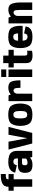

<svg xmlns="http://www.w3.org/2000/svg" viewBox="1970 -2798 836 4817"><g transform="rotate(-90 2388.5 -390.0)"><path d="M112 0H299.5V-465H430V-594.5H299.5V-610Q299.5 -641 324.8 -652Q350 -663 416 -663H430.5V-788.5H405Q261 -788.5 186.5 -745.5Q112 -702.5 112 -611V-594.5H10.5V-465H112Z M670 6Q701 6 728.8 0.5Q756.5 -5 779.2 -14.2Q802 -23.5 818 -34.5Q834 -45.5 841 -58L858.5 0H1011.5V-372Q1011.5 -458.5 980.5 -508.2Q949.5 -558 889 -579.2Q828.5 -600.5 738.5 -600.5Q687.5 -600.5 642 -592Q596.5 -583.5 560 -564Q523.5 -544.5 499 -511Q474.5 -477.5 466 -427L652 -386Q658 -420.5 671 -439.2Q684 -458 701.5 -465.2Q719 -472.5 739 -472.5Q765 -472.5 783.5 -464.2Q802 -456 812 -436Q822 -416 822 -380V-359.5H663Q611 -359.5 572.8 -350.2Q534.5 -341 509.5 -320.2Q484.5 -299.5 472.5 -265Q460.5 -230.5 460.5 -179.5Q460.5 -124.5 473.8 -88.5Q487 -52.5 514 -31.8Q541 -11 579.8 -2.5Q618.5 6 670 6ZM716.5 -117.5Q701.5 -117.5 689.5 -120.5Q677.5 -123.5 668.8 -130.8Q660 -138 655.5 -151.5Q651 -165 651 -187Q651 -209.5 655.5 -223.2Q660 -237 668.5 -243.8Q677 -250.5 689.8 -253.2Q702.5 -256 718.5 -256H819.5V-157Q812 -146.5 796 -137.2Q780 -128 759.2 -122.8Q738.5 -117.5 716.5 -117.5Z M1196 0H1460.5L1613 -595H1416.5L1329.5 -127.5H1328L1241.5 -595H1044.5Z M1919 4.5Q2092.5 4.5 2145.8 -77.8Q2199 -160 2199 -299.5Q2199 -440 2145.8 -520.8Q2092.5 -601.5 1919 -601.5Q1746 -601.5 1692.2 -520.8Q1638.5 -440 1638.5 -299.5Q1638.5 -160 1692.2 -77.8Q1746 4.5 1919 4.5ZM1919 -125Q1877 -125 1851.8 -155Q1826.5 -185 1826.5 -299Q1826.5 -413 1851.8 -442.8Q1877 -472.5 1919 -472.5Q1961 -472.5 1986.2 -442.8Q2011.5 -413 2011.5 -299Q2011.5 -185 1986.2 -155Q1961 -125 1919 -125Z M2593.5 -295.5H2781Q2781 -449 2748.8 -524.2Q2716.5 -599.5 2600.5 -599.5Q2502 -599.5 2437.8 -546.2Q2373.5 -493 2373.5 -401L2445.5 -368Q2445.5 -406.5 2467 -437.8Q2488.5 -469 2526 -469Q2558.5 -469 2576 -439.8Q2593.5 -410.5 2593.5 -295.5ZM2258.5 0H2446V-502L2402 -594.5H2258.5Z M2864.5 0H3053V-595H2864.5ZM2864.5 -778.5V-651.5H3053V-778.5Z M3397 7.5Q3463 7.5 3524 -5.5V-132Q3495 -121 3463 -121Q3434 -121 3417.8 -133.5Q3401.5 -146 3401.5 -188V-464H3546.5V-594.5H3401.5V-727.5H3213V-594.5H3103.5V-464H3213V-149.5Q3213 -60 3266 -26.2Q3319 7.5 3397 7.5Z M3872 5.5V-118.5Q3826.5 -118.5 3800 -150.5Q3773 -181.5 3773 -297.5Q3773 -413 3799.5 -444.5Q3826.5 -477 3870 -477Q3915 -477 3938.5 -448Q3954 -424 3959.5 -355H3757V-240.5H4146Q4149 -266.5 4149 -298Q4149 -433.5 4099 -517.5Q4048 -601 3869.5 -601Q3696 -601 3643 -518.5Q3589.5 -436 3589.5 -298Q3589.5 -162.5 3643 -78.5Q3695.5 5.5 3872 5.5ZM3872 -118.5V5.5Q3962.5 5.5 4011 -12.5Q4059 -29.5 4091.5 -65Q4124 -99.5 4133.5 -166L3961 -204Q3952 -175.5 3942.5 -155Q3932.5 -135 3916 -126.5Q3899.5 -118.5 3872 -118.5Z M4210 0H4397.5V-505L4353.5 -594.5H4210ZM4547 0H4734.5V-309Q4734.5 -430.5 4701 -514.8Q4667.5 -599 4556 -599Q4442.5 -599 4371.8 -524.2Q4301 -449.5 4301 -364.5L4392.5 -333Q4392.5 -396 4418 -432.2Q4443.5 -468.5 4481 -468.5Q4516 -468.5 4531.5 -439Q4547 -409.5 4547 -309.5Z"/></g></svg>

Font: Anybody SemiCondensed ExtraBold
Style: Regular
Weight: 800
Width: 4
Version: Version 1.113;gftools[0.9.25]